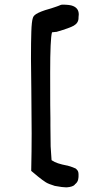

<svg xmlns="http://www.w3.org/2000/svg" viewBox="-20 -721 446 820"><path d="M195.3 -215.8Q195.3 -203.1 195.3 -184.6Q195.3 -149.4 196.3 -95.7L200.2 -37.1L203.1 -35.2Q220.7 -22.5 267.6 -13.7H268.6Q294.9 -5.9 303.7 -1L307.6 2.9Q315.4 9.8 315.4 23.4Q315.4 26.4 315.4 32.2Q315.4 38.1 313.5 46.9Q310.5 58.6 299.8 66.4L298.8 68.4Q290 77.1 265.6 79.1Q263.7 79.1 261.7 79.1Q247.1 79.1 215.8 73.2H214.8Q186.5 64.5 175.8 57.6Q163.1 49.8 142.6 33.2L113.3 8.8Q115.2 -77.1 115.2 -151.9Q115.2 -226.6 113.8 -336.4Q112.3 -446.3 112.3 -470.7Q112.3 -543 113.8 -585.9Q115.2 -628.9 120.1 -643.6Q121.1 -649.4 127 -655.3Q137.7 -666 172.9 -677.7Q184.6 -680.7 199.2 -685.5Q213.9 -690.4 216.8 -691.4Q219.7 -692.4 221.2 -692.9Q222.7 -693.4 225.1 -694.3Q227.5 -695.3 230.5 -696.3Q241.2 -701.2 245.1 -701.2Q279.3 -701.2 292 -695.3Q316.4 -685.5 316.4 -659.2Q316.4 -653.3 315.4 -647.5Q315.4 -646.5 315.4 -644.5Q315.4 -623 294.9 -611.3Q278.3 -601.6 221.7 -585H220.7L210.9 -584Q206.1 -583 202.1 -583Q194.3 -555.7 194.3 -412.1Q194.3 -232.4 195.3 -215.8Z"/></svg>

Font: JasonHandwriting2
Style: SemiBold
Weight: 600
Version: Version 1.04.7